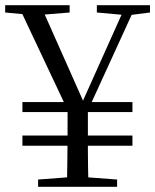

<svg xmlns="http://www.w3.org/2000/svg" viewBox="-25 -723 601 743"><path d="M300.3 -263.4 253 -262.4 45.2 -703H132L305.2 -313.4H287.9L293.3 -327L461.9 -703H501.6ZM103 -664.6 -5 -674.6V-703H244.5V-674.6L120.9 -664.6ZM260.6 -38.6H289.8L428.2 -28.2V0H122.4V-28.2ZM236.5 -193.4V-317.5H315.1V-193.4Q315.1 -164.6 315.1 -138.7Q315.1 -112.7 315.7 -80.2Q316.3 -47.7 317.3 0H234.1Q235.1 -47.7 235.3 -80.2Q235.5 -112.7 236 -138.7Q236.5 -164.6 236.5 -193.4ZM460.7 -664.6 349.8 -674.6V-703H555.5V-674.6L476.9 -664.6ZM61.7 -159.1V-198.4H487.5V-159.1ZM61.7 -289.2V-328.1H487.5V-289.2Z"/></svg>

Font: Noto Serif HK ExtraLight
Style: Regular
Weight: 200
Designer: Ryoko NISHIZUKA 西塚涼子 (kana & ideographs); Frank Grießhammer (Latin, Greek & Cyrillic); Wenlong ZHANG 张文龙 (bopomofo); San
Foundry: Adobe
Version: Version 2.002-H1;hotconv 1.1.0;makeotfexe 2.6.0